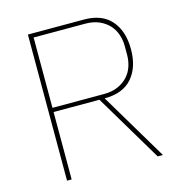

<svg xmlns="http://www.w3.org/2000/svg" viewBox="-104 -792 838 886"><g transform="rotate(-15 315.0 -349.0)"><path d="M108 0V-698H376Q462 -698 506 -647Q550 -596 550 -510Q550 -424 506 -373Q462 -322 374 -322L566 0H541L349 -322H130V0ZM376 -342Q415 -342 443 -354.5Q471 -367 489.5 -387Q508 -407 517 -433.5Q526 -460 526 -489V-531Q526 -559 517 -586Q508 -613 489.5 -633Q471 -653 443 -665.5Q415 -678 376 -678H130V-342Z"/></g></svg>

Font: IBM Plex Sans KR Thin
Style: Regular
Weight: 100
Designer: Mike Abbink; Paul van der Laan; Pieter van Rosmalen; Wujin Sim; Chorong Kim; Dohee Lee;
Foundry: Sandoll Inc.
Version: Version 1.001